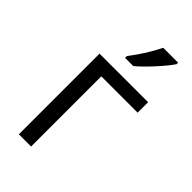

<svg xmlns="http://www.w3.org/2000/svg" viewBox="-236 -833 901 901"><g transform="rotate(45 214.0 -383.0)"><path d="M408.2 -465.8H167V0H85.9V-535.2H408.2ZM376.5 -766.1V-755.9Q355 -724.1 312.5 -677.7Q270 -631.3 238.8 -606H184.6V-618.2Q240.7 -690.4 277.8 -766.1Z"/></g></svg>

Font: OpenSans
Style: Regular
Weight: 400
Foundry: Ascender Corporation
Version: Version 1.10